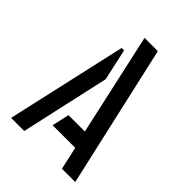

<svg xmlns="http://www.w3.org/2000/svg" viewBox="-202 -776 868 868"><g transform="rotate(45 232.5 -341.5)"><path d="M30.3 0 160.2 -577.1H175.8L209 -425.8L114.3 0ZM186.5 -109.4 205.1 -192.4H309.6L201.2 -682.6H286.1L440.4 0H355.5L331.1 -109.4Z"/></g></svg>

Font: Post No Bills Colombo SemiBold
Style: Regular
Weight: 600
Designer: Kosala Senevirathne, Siva Puranthara, Lasantha Premarathna, Tharique Azeez
Foundry: Mooniak
Version: Version 1.220 ; ttfautohint (v1.6)